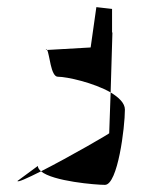

<svg xmlns="http://www.w3.org/2000/svg" viewBox="-20 -595 402 538"><path d="M29 -88C29 -83 57 -96 95 -115C90 -119 86 -125 86 -130ZM95 -115C128 -87 248 -77 274 -77C310 -77 330 -238 330 -288C330 -306 313 -322 290 -336L286 -222C295 -225 174 -155 95 -115ZM108 -455C110 -457 111 -457 112 -455ZM112 -455C119 -444 122 -380 142 -380C168 -380 243 -363 290 -336L295 -504H294V-570L250 -575L234 -462Z"/></svg>

Font: Corrode
Style: Regular
Weight: 400
Designer: Mew Too
Version: Version 0.532